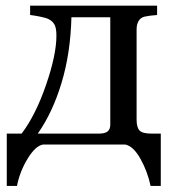

<svg xmlns="http://www.w3.org/2000/svg" viewBox="-20 -501 600 663"><path d="M54.7 -39.6Q103 -103.5 138.9 -207.5Q174.8 -311.5 174.8 -377.9Q174.8 -403.3 168.5 -415.5Q162.1 -427.7 148.4 -434.6Q139.2 -439.5 118.2 -443.6Q97.2 -447.8 84 -449.2V-481.4H522.5V-449.2Q508.3 -448.2 497.8 -446.8Q487.3 -445.3 478.5 -443.4Q464.8 -439.5 458.3 -428Q451.7 -416.5 451.7 -399.4V-87.4Q451.7 -61.5 461.7 -50.5Q471.7 -39.6 503.9 -39.6H535.2V141.1H500Q489.7 91.8 465.3 47.9Q440.9 3.9 412.6 -2H128.9Q102.5 2.4 75.4 46.9Q48.3 91.3 38.6 141.1H3.4V-39.6ZM110.4 -39.6H320.8Q342.3 -39.6 351.6 -47.1Q360.8 -54.7 360.8 -70.3V-441.4H226.6Q223.6 -317.9 192.6 -215.1Q161.6 -112.3 110.4 -39.6Z"/></svg>

Font: UniBurma_GGSerif
Style: Book
Weight: 400
Designer: Victor San Kho Lin (for Burmese only and related typography optimization with it)
Foundry: http://www.unimm.org
Version: 2.0